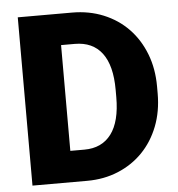

<svg xmlns="http://www.w3.org/2000/svg" viewBox="-51 -759 749 808"><g transform="rotate(-5 323.0 -355.5)"><path d="M53.7 0V-710.9H282.7Q355 -710.9 415.5 -686Q476.1 -661.1 519.8 -616Q563.5 -570.8 587.9 -508.1Q612.3 -445.3 612.3 -370.1V-340.3Q612.3 -264.6 587.9 -202.1Q563.5 -139.6 519.8 -94.7Q476.1 -49.8 416 -24.9Q356 0 284.7 0ZM225.1 -578.6V-131.8H284.7Q358.4 -131.8 397.9 -184.3Q437.5 -236.8 437.5 -340.3V-371.1Q437.5 -474.1 397.9 -526.4Q358.4 -578.6 282.7 -578.6Z"/></g></svg>

Font: RobotoDraft
Style: Black
Weight: 900
Designer: Google
Version: Version 2.000980w3; 2014; ttfautohint (v1.1) -l 5 -r 24 -G 4